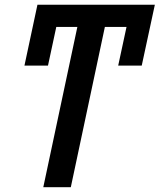

<svg xmlns="http://www.w3.org/2000/svg" viewBox="-20 -781 666 801"><path d="M160.6 0 302.7 -668.5H214.8L180.2 -507.3H82L136.2 -761.2H626L571.3 -507.3H473.1L507.8 -668.5H417.5L275.4 0Z"/></svg>

Font: Open Sans SemiBold
Style: Italic
Weight: 600
Italic angle: -12°
Designer: Monotype Design Team
Foundry: Monotype Imaging Inc.
Version: Version 3.003; ttfautohint (v1.8.4)